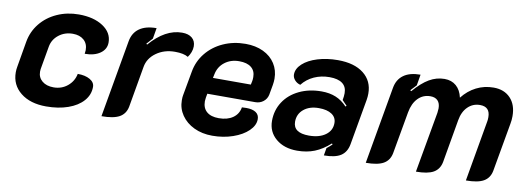

<svg xmlns="http://www.w3.org/2000/svg" viewBox="-47 -766 2838 1033"><g transform="rotate(10 1371.5 -250.0)"><path d="M36 -144Q36 -159 39 -175L63 -315Q73 -372 108.5 -416Q144 -460 198.5 -484.5Q253 -509 317 -509Q398 -509 449 -475.5Q500 -442 500 -388Q500 -351 468 -328.5Q436 -306 384 -306Q386 -320 386 -326Q386 -361 363.5 -381Q341 -401 303 -401Q259 -401 226.5 -375.5Q194 -350 187 -310L165 -184Q164 -179 164 -170Q164 -138 187.5 -118.5Q211 -99 250 -99Q294 -99 326 -125.5Q358 -152 366 -193Q407 -193 433 -178Q459 -163 459 -138Q459 -95 429.5 -61.5Q400 -28 347.5 -9.5Q295 9 228 9Q141 9 88.5 -33Q36 -75 36 -144Z M708 -291 669 -67Q661 -27 628.5 -9Q596 9 531 9L605 -413Q613 -460 647.5 -484.5Q682 -509 741 -509L731 -450Q705 -422 701 -417L706 -413Q789 -509 881 -509Q916 -509 935.5 -492.5Q955 -476 955 -447Q955 -431 949 -415Q943 -399 933 -386Q909 -401 861 -401Q802 -401 759 -370Q716 -339 708 -291Z M942 -151Q942 -169 944 -178L968 -311Q978 -369 1014.5 -414Q1051 -459 1106.5 -484Q1162 -509 1228 -509Q1283 -509 1325 -489Q1367 -469 1390 -433Q1413 -397 1413 -351Q1413 -335 1410 -317L1400 -261Q1395 -238 1376.5 -223.5Q1358 -209 1333 -209H1071L1067 -187Q1065 -173 1065 -167Q1065 -130 1088 -110Q1111 -90 1154 -90Q1201 -90 1231 -111Q1261 -132 1267 -169Q1276 -170 1291 -170Q1325 -170 1343.5 -157.5Q1362 -145 1362 -121Q1362 -87 1331 -57Q1300 -27 1248 -9Q1196 9 1136 9Q1080 9 1036 -12Q992 -33 967 -69.5Q942 -106 942 -151ZM1293 -298 1297 -317Q1299 -325 1299 -340Q1299 -374 1276 -392.5Q1253 -411 1210 -411Q1164 -411 1131 -385.5Q1098 -360 1090 -317L1086 -298Z M1439 -126Q1439 -184 1469 -230Q1499 -276 1553 -302Q1607 -328 1675 -328Q1719 -328 1753 -314Q1787 -300 1815 -270L1820 -275Q1817 -279 1794 -302L1797 -322Q1798 -328 1798 -340Q1798 -375 1774 -393Q1750 -411 1704 -411Q1658 -411 1619.5 -393.5Q1581 -376 1555 -343Q1536 -348 1524 -362Q1512 -376 1512 -392Q1512 -424 1541.5 -451Q1571 -478 1621.5 -493.5Q1672 -509 1732 -509Q1822 -509 1873 -469Q1924 -429 1924 -360Q1924 -343 1921 -325L1877 -75Q1869 -31 1838 -11Q1807 9 1746 9L1753 -32Q1772 -47 1782 -57L1778 -62Q1737 -25 1694.5 -8Q1652 9 1599 9Q1528 9 1483.5 -28.5Q1439 -66 1439 -126ZM1772 -172Q1772 -203 1746.5 -220Q1721 -237 1676 -237Q1625 -237 1593.5 -211Q1562 -185 1562 -143Q1562 -82 1648 -82Q1704 -82 1738 -106.5Q1772 -131 1772 -172Z M2049 -413Q2057 -460 2091 -484.5Q2125 -509 2183 -509L2173 -449Q2159 -435 2143 -417L2149 -413Q2192 -463 2231.5 -486Q2271 -509 2315 -509Q2353 -509 2378.5 -487Q2404 -465 2413 -424Q2445 -465 2488.5 -487Q2532 -509 2583 -509Q2641 -509 2675 -473Q2709 -437 2709 -375Q2709 -353 2705 -333L2658 -67Q2650 -27 2618 -9Q2586 9 2522 9L2580 -323Q2582 -332 2582 -347Q2582 -404 2527 -404Q2488 -404 2460.5 -377Q2433 -350 2425 -303L2384 -67Q2376 -27 2344.5 -9Q2313 9 2249 9L2308 -323Q2310 -339 2310 -347Q2310 -375 2296 -389.5Q2282 -404 2256 -404Q2216 -404 2188.5 -376Q2161 -348 2152 -298L2111 -67Q2103 -27 2071 -9Q2039 9 1975 9Z"/></g></svg>

Font: K2D
Style: Bold Italic
Weight: 700
Italic angle: -10°
Designer: Katatrad Aksorn Co.,Ltd.
Foundry: Cadson Demak Co.,Ltd.
Version: Version 1.000; ttfautohint (v1.6)